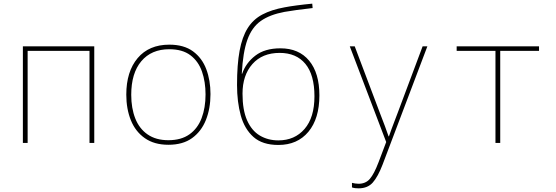

<svg xmlns="http://www.w3.org/2000/svg" viewBox="-20 -781 3040 1049"><path d="M105 0V-528H495V0H469V-503H131V0Z M900 10Q823 10 771.5 -26Q720 -62 695 -124Q670 -186 670 -264Q670 -390 732 -463.5Q794 -537 905 -537Q985 -537 1034.5 -500.5Q1084 -464 1107 -403Q1130 -342 1130 -267Q1130 -188 1105 -125.5Q1080 -63 1029.5 -26.5Q979 10 900 10ZM900 -15Q970 -15 1015 -47Q1060 -79 1081.5 -135.5Q1103 -192 1103 -265Q1103 -334 1083.5 -390Q1064 -446 1020.5 -479Q977 -512 905 -512Q807 -512 752 -446.5Q697 -381 697 -263Q697 -190 719 -134Q741 -78 786.5 -46.5Q832 -15 900 -15Z M1501 11Q1414 11 1365 -32.5Q1316 -76 1295.5 -150Q1275 -224 1275 -317Q1275 -428 1289 -503.5Q1303 -579 1333 -627Q1363 -675 1413 -701.5Q1463 -728 1535 -741Q1560 -746 1601.5 -751.5Q1643 -757 1686 -761L1688 -737Q1642 -732 1602 -726.5Q1562 -721 1534 -716Q1454 -701 1405 -666.5Q1356 -632 1331.5 -563.5Q1307 -495 1301 -378H1303Q1323 -437 1375 -477Q1427 -517 1512 -517Q1613 -517 1669 -449.5Q1725 -382 1725 -260Q1725 -133 1665 -61Q1605 11 1501 11ZM1501 -14Q1590 -14 1644 -76.5Q1698 -139 1698 -255Q1698 -372 1648.5 -432Q1599 -492 1508 -492Q1413 -492 1359 -431Q1305 -370 1305 -269Q1305 -180 1330 -123.5Q1355 -67 1399.5 -40.5Q1444 -14 1501 -14Z M1939 248Q1929 248 1920.5 247Q1912 246 1903 243V218Q1912 220 1920.5 221.5Q1929 223 1939 223Q1978 223 2001 196Q2024 169 2048 106L2090 -5L1891 -528H1918L2057 -160Q2074 -117 2083 -92Q2092 -67 2103 -36H2105Q2112 -57 2118.5 -74Q2125 -91 2133 -112.5Q2141 -134 2153 -165L2289 -528H2315L2070 119Q2045 184 2017 216Q1989 248 1939 248Z M2687 0V-503H2475V-528H2925V-503H2713V0Z"/></svg>

Font: Noto Sans Mono Thin
Style: Regular
Weight: 100
Designer: Monotype Design Team
Foundry: Monotype Imaging Inc.
Version: Version 2.014